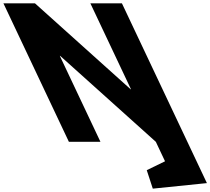

<svg xmlns="http://www.w3.org/2000/svg" viewBox="-336 -845 1252 1144"><path d="M20.5 -512H22.5L592.5 0L647.3 116L538.4 169L574.4 279L896.8 246L780.5 0L390.5 -825H202.5L444.5 -313H442.5L-127.5 -825H-315.5L74.5 0H262.5Z"/></svg>

Font: Hussar
Style: BdOpOblFive
Weight: 700
Foundry: Cannot Into Space Fonts
Version: Version 2.00